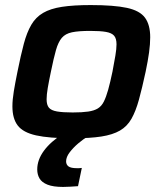

<svg xmlns="http://www.w3.org/2000/svg" viewBox="-20 -538 643 758"><path d="M266 8Q174 8 122.5 -3.5Q71 -15 50 -42.5Q29 -70 29 -118Q29 -144 34.5 -177.5Q40 -211 49 -255Q62 -320 74 -365Q86 -410 103.5 -440Q121 -470 150 -487Q179 -504 224.5 -511Q270 -518 338 -518Q430 -518 481 -507Q532 -496 552.5 -468Q573 -440 573 -391Q573 -364 568.5 -331Q564 -298 555 -255Q541 -190 528.5 -144.5Q516 -99 499 -69Q482 -39 453.5 -22.5Q425 -6 380 1Q335 8 266 8ZM267 -94Q304 -94 328 -97.5Q352 -101 366.5 -110Q381 -119 390 -137Q399 -155 407 -183.5Q415 -212 424 -255Q431 -292 435.5 -318.5Q440 -345 440 -363Q440 -386 430.5 -397Q421 -408 398.5 -412Q376 -416 336 -416Q290 -416 264 -410.5Q238 -405 224 -388.5Q210 -372 201 -340.5Q192 -309 181 -255Q173 -217 168.5 -190.5Q164 -164 164 -146Q164 -124 173 -113Q182 -102 205 -98Q228 -94 267 -94ZM229 200Q190 200 167.5 191Q145 182 136 166.5Q127 151 127 131Q127 93 153.5 57Q180 21 229 -10L328 0Q309 11 289 28Q269 45 255 63.5Q241 82 241 99Q241 112 250.5 119Q260 126 284 126Q287 126 291.5 126Q296 126 303 125L288 197Q274 198 258 199Q242 200 229 200Z"/></svg>

Font: Saira SemiExpanded SemiBold
Style: Italic
Weight: 600
Width: 6
Italic angle: -12°
Designer: Hector Gatti with collaboration of the Omnibus-Type team
Foundry: Omnibus-Type
Version: Version 1.101